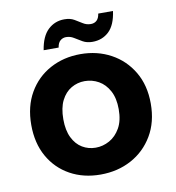

<svg xmlns="http://www.w3.org/2000/svg" viewBox="-77 -732 739 808"><g transform="rotate(-10 292.5 -328.0)"><path d="M143 -550Q152 -608 181 -635.5Q210 -663 251 -663Q276 -663 293 -653Q310 -643 325 -633.5Q340 -624 358 -624Q373 -624 383 -633Q393 -642 396 -662H459Q451 -603 422.5 -576Q394 -549 352 -549Q328 -549 310.5 -559Q293 -569 278 -578.5Q263 -588 245 -588Q231 -588 220.5 -579Q210 -570 207 -550ZM289 7Q216 7 159 -24.5Q102 -56 69.5 -113.5Q37 -171 37 -249Q37 -328 70.5 -386Q104 -444 162 -475.5Q220 -507 292 -507Q364 -507 422 -475.5Q480 -444 514 -386.5Q548 -329 548 -251Q548 -172 513.5 -114Q479 -56 420.5 -24.5Q362 7 289 7ZM288 -108Q319 -108 347 -123.5Q375 -139 393 -170.5Q411 -202 411 -251Q411 -298 394 -329.5Q377 -361 349.5 -376.5Q322 -392 290 -392Q259 -392 232.5 -376.5Q206 -361 190 -329.5Q174 -298 174 -249Q174 -202 189.5 -170.5Q205 -139 231 -123.5Q257 -108 288 -108Z"/></g></svg>

Font: Albert Sans
Style: Bold
Weight: 700
Designer: Andreas Rasmussen
Foundry: a.Foundry
Version: Version 1.025